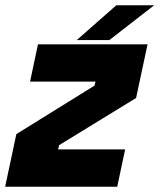

<svg xmlns="http://www.w3.org/2000/svg" viewBox="-22 -708 605 728"><path d="M98 -71H375H98L120 -173L415.5 -362L438.5 -470H172H438.5L415.5 -362L120 -173ZM-2.5 0 40 -199.5 336.5 -383.5 340 -398.5H92L122 -540H537.5L494 -336.5L202 -157.5L198.5 -141.5H452.5L422.5 0ZM269 -556 419 -688H562.5L392.5 -556ZM371 -590H370.5L444 -653H444.5Z"/></svg>

Font: Tourney Black
Style: Italic
Weight: 900
Italic angle: -12°
Version: Version 1.015